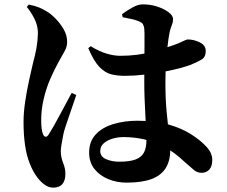

<svg xmlns="http://www.w3.org/2000/svg" viewBox="-20 -803 1040 881"><path d="M561 35Q516 35 477 19Q438 3 413.5 -27.5Q389 -58 389 -103Q389 -154 419.5 -186.5Q450 -219 501 -234Q552 -249 610 -249Q694 -249 754 -231.5Q814 -214 855 -188Q896 -162 920 -137Q937 -121 945.5 -104Q954 -87 954 -69Q954 -40 940.5 -25Q927 -10 905 -10Q886 -10 870.5 -22.5Q855 -35 826 -61Q781 -104 735 -128.5Q689 -153 642 -163.5Q595 -174 547 -174Q520 -174 495.5 -166.5Q471 -159 455.5 -145Q440 -131 440 -110Q440 -84 467 -72.5Q494 -61 527 -61Q577 -61 604 -72Q631 -83 641.5 -105Q652 -127 652 -161Q652 -179 650.5 -208Q649 -237 647 -273.5Q645 -310 643.5 -350Q642 -390 642 -427Q642 -469 642.5 -513Q643 -557 643 -593.5Q643 -630 643 -649Q643 -673 639.5 -683.5Q636 -694 630.5 -698Q625 -702 615 -706Q599 -713 579.5 -716.5Q560 -720 543 -724L540 -738Q560 -753 586.5 -768Q613 -783 635 -783Q671 -783 702.5 -772.5Q734 -762 754 -746.5Q774 -731 774 -716Q774 -704 771 -695Q768 -686 764 -675.5Q760 -665 757 -648Q753 -628 749 -592.5Q745 -557 742 -513.5Q739 -470 739 -425Q739 -349 744.5 -291.5Q750 -234 755.5 -190.5Q761 -147 761 -113Q761 -64 739.5 -30.5Q718 3 674 19Q630 35 561 35ZM224 58Q204 58 185.5 45Q167 32 151 11Q131 -16 116.5 -52.5Q102 -89 95 -136.5Q88 -184 88 -243Q88 -286 95.5 -336.5Q103 -387 113.5 -434.5Q124 -482 131 -512Q141 -548 147 -581Q153 -614 154 -650Q154 -686 137.5 -718Q121 -750 103 -771L112 -782Q139 -777 158.5 -769Q178 -761 197 -749Q214 -739 235.5 -717Q257 -695 272.5 -668Q288 -641 288 -611Q288 -589 277.5 -570Q267 -551 249 -519Q230 -485 211 -441.5Q192 -398 180.5 -349Q169 -300 169 -251Q169 -231 171 -214Q173 -197 177 -188Q182 -176 189.5 -175.5Q197 -175 204 -187Q213 -201 226.5 -224.5Q240 -248 255 -276.5Q270 -305 284.5 -331.5Q299 -358 309 -377L330 -367Q323 -347 314.5 -321.5Q306 -296 297 -270.5Q288 -245 281 -223.5Q274 -202 271 -188Q265 -157 262 -139Q259 -121 259 -110Q259 -82 269.5 -56Q280 -30 280 -6Q280 58 224 58ZM552 -455Q519 -455 490.5 -462Q462 -469 436 -496Q410 -523 385 -582L396 -591Q435 -567 469 -557Q503 -547 531 -547Q572 -547 607 -551.5Q642 -556 671.5 -563.5Q701 -571 725 -579Q784 -597 810 -609.5Q836 -622 840 -622Q870 -622 897 -608.5Q924 -595 924 -569Q924 -543 909 -532.5Q894 -522 856 -506Q841 -500 808 -491Q775 -482 732.5 -474Q690 -466 643 -460.5Q596 -455 552 -455Z"/></svg>

Font: Noto Serif HK ExtraLight ExtraBold
Style: Regular
Weight: 800
Version: Version 2.003-H1;hotconv 1.1.1;makeotfexe 2.6.0